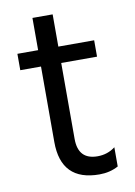

<svg xmlns="http://www.w3.org/2000/svg" viewBox="-76 -683 521 739"><g transform="rotate(-10 184.5 -314.0)"><path d="M253 5Q103 5 103 -148V-443H22V-507H103V-633H182V-507H322V-443H182V-146Q182 -65 258 -65Q297 -65 327 -88V-13Q294 5 253 5Z"/></g></svg>

Font: Hind Madurai
Style: Regular
Weight: 400
Designer: Jyotish Sonowal
Foundry: Indian Type Foundry
Version: Version 0.702;PS 1.0;hotconv 1.0.81;makeotf.lib2.5.63406